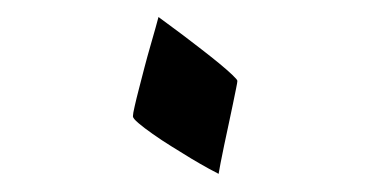

<svg xmlns="http://www.w3.org/2000/svg" viewBox="-20 -228 445 220"><path d="M252 -135.3Q252 -133.8 250.5 -126.5Q249 -119.1 246.8 -108.4Q244.6 -97.7 241.9 -85.2Q239.3 -72.8 236.8 -61.3Q234.4 -49.8 232.7 -41Q231 -32.2 230.5 -28.8Q227.5 -30.3 219 -34.9Q210.4 -39.6 199.5 -46.1Q188.5 -52.7 176.8 -60.1Q165 -67.4 155 -74.5Q145 -81.5 138.7 -86.9Q132.3 -92.3 132.3 -94.7Q132.3 -97.7 134.3 -106.2Q136.2 -114.7 139.2 -126.2Q142.1 -137.7 145.5 -150.6Q148.9 -163.6 152.3 -175.3Q155.8 -187 158.2 -196Q160.6 -205.1 161.6 -208.5Q164.1 -206.5 171.9 -200.9Q179.7 -195.3 189.7 -187.7Q199.7 -180.2 210.7 -171.6Q221.7 -163.1 231 -155.5Q240.2 -147.9 246.1 -142.3Q252 -136.7 252 -135.3Z"/></svg>

Font: Scheherazade
Style: Bold
Weight: 700
Version: Version 2.100 (build 932/914)